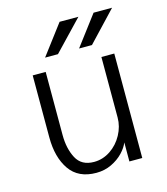

<svg xmlns="http://www.w3.org/2000/svg" viewBox="-106 -772 751 866"><g transform="rotate(-15 269.5 -339.5)"><path d="M73.2 -198.2V-487.8H133.8V-192.9Q133.8 -129.9 157.7 -84.5Q181.6 -39.1 240.2 -39.1Q281.2 -39.1 316.7 -62.7Q352.1 -86.4 373 -125Q394 -163.6 394 -205.1V-487.8H454.1V0H394V-88.9Q385.3 -66.4 363.3 -43.2Q341.3 -20 308.8 -4.4Q276.4 11.2 237.8 11.2Q153.8 11.2 113.5 -46.9Q73.2 -105 73.2 -198.2ZM147.9 -550.8 252.9 -689.9H340.8L208 -550.8ZM306.6 -550.8 411.6 -689.9H498L366.7 -550.8Z"/></g></svg>

Font: Acari Sans Light
Style: Regular
Weight: 300
Designer: Alfredo Marco Pradil and Stefan Peev
Foundry: Hanken Design Co.
Version: Version 1.045;January 11, 2019;FontCreator 11.5.0.2425 64-bi